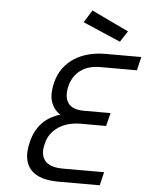

<svg xmlns="http://www.w3.org/2000/svg" viewBox="-60 -968 790 1017"><g transform="rotate(5 334.5 -459.5)"><path d="M509 0H288Q241 0 204 -11Q167 -22 144 -45.5Q121 -69 114 -106Q107 -143 120 -196Q129 -232 143.5 -258Q158 -284 177.5 -303Q197 -322 220 -334.5Q243 -347 268 -355Q235 -375 220 -415Q205 -455 221 -522Q232 -565 255.5 -597.5Q279 -630 313 -652Q347 -674 389 -685Q431 -696 478 -696H669L652 -624H457Q394 -624 353 -594Q312 -564 298 -509Q284 -452 306.5 -419Q329 -386 391 -386H533L515 -316H373Q355 -316 329 -311Q303 -306 277.5 -293Q252 -280 230.5 -256Q209 -232 200 -195Q191 -161 195.5 -137.5Q200 -114 215 -99Q230 -84 253.5 -77.5Q277 -71 307 -71H526ZM587 -825 549 -767 349 -853 390 -919Z"/></g></svg>

Font: Panefresco 400wt
Style: Italic
Weight: 400
Foundry: Campivisivi & Chank Co
Version: Version 1.001